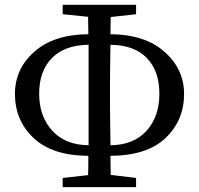

<svg xmlns="http://www.w3.org/2000/svg" viewBox="-20 -766 824 797"><path d="M347.7 -163.1V-580.1Q249 -579.1 195.8 -525.4Q142.6 -471.7 142.6 -377Q142.6 -283.2 196.8 -223.6Q251 -164.1 347.7 -163.1ZM436.5 -394.5V-338.9Q436.5 -284.2 438.5 -163.1Q535.2 -164.1 588.4 -223.1Q641.6 -282.2 641.6 -377Q641.6 -471.7 589.4 -525.4Q537.1 -579.1 438.5 -580.1Q436.5 -457 436.5 -394.5ZM439.5 -695.3 438.5 -624Q581.1 -623 662.6 -551.3Q744.1 -479.5 744.1 -376Q744.1 -266.6 667.5 -193.4Q590.8 -120.1 438.5 -119.1L439.5 -40L544.9 -27.3V10.7H240.2V-27.3L345.7 -39.1Q346.7 -65.4 346.7 -119.1Q196.3 -120.1 119.1 -193.4Q42 -266.6 42 -376Q42 -480.5 123 -551.8Q204.1 -623 346.7 -624L345.7 -696.3L240.2 -707V-746.1H544.9V-707Z"/></svg>

Font: GenYoMin TW TTF Medium
Style: Regular
Weight: 500
Version: Version 1.300